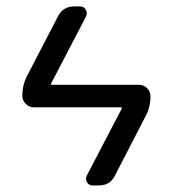

<svg xmlns="http://www.w3.org/2000/svg" viewBox="-20 -560 540 600"><path d="M85 -224.6Q71.3 -224.6 60.5 -235.4Q49.8 -246.1 49.8 -259.8Q49.8 -296.9 66.4 -326.2L161.1 -508.8Q176.8 -540 212.9 -540H230.5Q242.2 -540 248 -529.8Q253.9 -519.5 249 -508.8L139.6 -298.8Q137.7 -294.9 141.6 -294.9H415Q428.7 -294.9 439.5 -284.7Q450.2 -274.4 450.2 -259.8Q450.2 -222.7 433.6 -194.3L338.9 -10.7Q323.2 20.5 287.1 19.5H269.5Q257.8 19.5 252 9.8Q246.1 0 251 -10.7L360.4 -220.7Q362.3 -224.6 358.4 -224.6Z"/></svg>

Font: Rounded-L Mgen+ 2m regular
Style: Regular
Weight: 400
Designer: [Source Han Sans]
Ryoko NISHIZUKA  (kana & ideographs); Paul D. Hunt (Latin, Greek & Cyrillic); Wenlong ZHANG  (bopomofo
Version: Version 1.059.20150602